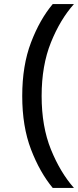

<svg xmlns="http://www.w3.org/2000/svg" viewBox="-20 -750 386 950"><path d="M241 180Q177 103 133.5 -10.5Q90 -124 90 -275Q90 -426 133.5 -540Q177 -654 241 -730H346Q278 -654 232 -540Q186 -426 186 -275Q186 -124 232 -10.5Q278 103 346 180Z"/></svg>

Font: MuseoModerno SemiBold
Style: Regular
Weight: 400
Version: Version 1.001